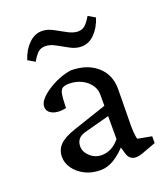

<svg xmlns="http://www.w3.org/2000/svg" viewBox="-120 -710 703 804"><g transform="rotate(-20 231.5 -308.0)"><path d="M191.4 7.8Q152.3 7.8 122.1 -7.8Q91.8 -23.4 74.7 -47.9Q57.6 -72.3 57.6 -98.6Q57.6 -130.9 78.6 -152.3Q99.6 -173.8 149.4 -190.4L297.9 -240.2V-290Q297.9 -314.5 283.2 -334.5Q268.6 -354.5 244.1 -366.2Q219.7 -377.9 189.5 -377.9Q165 -377.9 156.2 -367.7Q147.5 -357.4 145.5 -327.1L143.6 -286.1Q108.4 -278.3 84 -288.6Q59.6 -298.8 59.6 -322.3Q59.6 -338.9 74.2 -355.5Q88.9 -372.1 112.3 -387.2Q135.7 -402.3 162.6 -413.1Q189.5 -423.8 215.8 -427.7Q287.1 -427.7 331.1 -390.1Q375 -352.5 376 -290L374 -126Q374 -108.4 375.5 -90.3Q377 -72.3 379.9 -63.5L442.4 -51.8V-21.5L394.5 -3.9Q380.9 2 369.1 4.9Q357.4 7.8 349.6 7.8Q319.3 7.8 310.5 -26.4L299.8 -64.5H314.5Q282.2 -28.3 252.4 -10.3Q222.7 7.8 191.4 7.8ZM217.8 -49.8Q240.2 -49.8 260.3 -60.1Q280.3 -70.3 297.9 -91.8V-194.3L188.5 -165Q165 -159.2 154.8 -146.5Q144.5 -133.8 144.5 -114.3Q144.5 -89.8 166.5 -69.8Q188.5 -49.8 217.8 -49.8ZM360.4 -618.2 391.6 -599.6Q377.9 -557.6 352.1 -531.7Q326.2 -505.9 293 -505.9Q268.6 -505.9 243.7 -519.5Q218.8 -533.2 194.8 -546.4Q170.9 -559.6 150.4 -559.6Q128.9 -559.6 116.2 -546.9Q103.5 -534.2 90.8 -511.7L59.6 -530.3Q73.2 -572.3 99.6 -598.1Q126 -624 158.2 -624Q182.6 -624 207.5 -610.4Q232.4 -596.7 256.8 -583.5Q281.2 -570.3 301.8 -570.3Q321.3 -570.3 334.5 -583Q347.7 -595.7 360.4 -618.2Z"/></g></svg>

Font: Crimson Pro ExtraLight
Style: Regular
Weight: 400
Version: Version 1.002